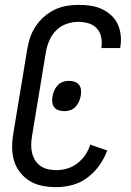

<svg xmlns="http://www.w3.org/2000/svg" viewBox="-20 -763 540 791"><path d="M212 8Q183 8 154.5 2.5Q126 -3 103 -17Q80 -31 63 -52.5Q46 -74 38 -100.5Q30 -127 30 -156Q30 -185 35 -214L92 -559Q96 -584 104 -608Q112 -632 126.5 -654Q141 -676 161.5 -694Q182 -712 205 -723Q228 -734 253 -738.5Q278 -743 303 -743Q328 -743 352.5 -739.5Q377 -736 398 -726.5Q419 -717 436.5 -701.5Q454 -686 464 -665.5Q474 -645 477 -620.5Q480 -596 476 -571L475 -565H397L398 -569Q401 -590 396.5 -611Q392 -632 378.5 -646.5Q365 -661 344.5 -667Q324 -673 302 -673Q279 -673 254 -664.5Q229 -656 211 -637.5Q193 -619 183 -595.5Q173 -572 169 -548L112 -203Q109 -185 108.5 -167.5Q108 -150 112 -133.5Q116 -117 124.5 -103Q133 -89 146.5 -79.5Q160 -70 177 -66Q194 -62 212 -62Q234 -62 256.5 -68.5Q279 -75 298.5 -90Q318 -105 331.5 -125Q345 -145 352 -167L422 -143Q410 -111 389.5 -82Q369 -53 340.5 -31.5Q312 -10 278.5 -1Q245 8 212 8ZM246 -305Q234 -305 222.5 -308.5Q211 -312 204 -320.5Q197 -329 195.5 -341Q194 -353 196 -365Q198 -377 203 -389Q208 -401 217 -411Q226 -421 238.5 -425.5Q251 -430 263 -430Q275 -430 286.5 -426.5Q298 -423 305 -414.5Q312 -406 313.5 -394Q315 -382 313 -370Q311 -358 306 -346Q301 -334 292 -324Q283 -314 270.5 -309.5Q258 -305 246 -305Z"/></svg>

Font: Iosevka Algr
Style: Italic
Weight: 400
Italic angle: -9°
Monospace: yes
Designer: Belleve Invis
Foundry: Belleve Invis
Version: Version 26.0.2; ttfautohint (v1.8.3)